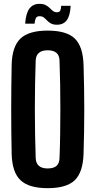

<svg xmlns="http://www.w3.org/2000/svg" viewBox="-20 -968 495 997"><path d="M227.6 9.1Q129.7 9.1 86.2 -32.5Q42.6 -74.1 40.5 -170.5Q39.4 -226.3 38.8 -284Q38.2 -341.7 38.2 -400.3Q38.2 -458.9 38.8 -516.6Q39.4 -574.3 40.5 -630.2Q42.6 -726.3 86.2 -767.7Q129.7 -809.1 227.6 -809.1Q325.8 -809.1 368.5 -767.7Q411.2 -726.3 413.9 -630.2Q415.7 -573.6 416.6 -515.8Q417.6 -458 417.6 -399.7Q417.6 -341.4 416.6 -283.8Q415.7 -226.3 413.9 -170.5Q411.2 -74.1 368.5 -32.5Q325.8 9.1 227.6 9.1ZM227.6 -93.3Q258.6 -93.3 273.6 -106.8Q288.6 -120.4 289.1 -147.9Q291.5 -205.7 292.4 -270.1Q293.4 -334.4 293.4 -401Q293.4 -467.6 292.4 -531.6Q291.4 -595.7 289.1 -652.7Q288.6 -680 273.3 -693.4Q257.9 -706.9 227.6 -706.9Q197.4 -706.9 181.9 -693.4Q166.3 -680 165.3 -652.7Q163.3 -595.7 162.1 -531.6Q160.9 -467.6 161 -401Q161.1 -334.4 162.2 -270.1Q163.4 -205.7 165.3 -147.9Q166.3 -120.4 181.9 -106.8Q197.4 -93.3 227.6 -93.3ZM297.8 -937.8H346.7Q344.5 -887.1 326.9 -863.3Q309.3 -839.6 276.2 -839.6Q256.1 -839.6 244.3 -846.2Q232.5 -852.9 224.3 -861.7Q216.1 -870.5 207.6 -877.1Q199 -883.8 185.3 -883.8Q171 -883.8 166 -873.5Q161.1 -863.2 159.4 -845.1H110.7Q114.4 -899.6 133 -923.8Q151.6 -948 184.6 -948Q204.9 -948 217.4 -941.4Q229.8 -934.9 238.3 -926.2Q246.8 -917.4 255.2 -910.9Q263.6 -904.3 276 -904.3Q288.2 -904.3 292.7 -912.7Q297.1 -921.2 297.8 -937.8Z"/></svg>

Font: Big Shoulders Thin
Style: Regular
Weight: 100
Designer: Patric King
Foundry: XO Type Co
Version: Version 2.002